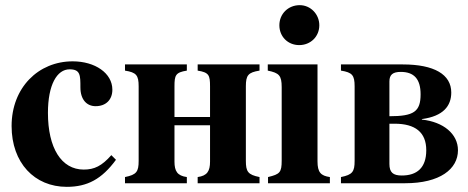

<svg xmlns="http://www.w3.org/2000/svg" viewBox="-20 -711 1814 745"><path d="M412 -109C375 -67 346 -53 305 -53C218 -53 166 -137 166 -273C166 -382 201 -442 250 -442C292 -442 292 -419 292 -372C292 -324 317 -299 351 -299C391 -299 416 -324 416 -363C416 -427 349 -473 262 -473C129 -473 25 -371 25 -222C25 -79 114 14 239 14C319 14 375 -16 430 -91Z M795 -84C795 -47 784 -29 747 -24V0H987V-24C942 -33 934 -45 934 -87V-376C934 -419 943 -430 987 -437V-461H747V-437C791 -430 795 -419 795 -376V-257H657V-376C657 -419 661 -430 705 -437V-461H465V-437C509 -430 518 -419 518 -376V-87C518 -45 510 -33 465 -24V0H705V-24C668 -29 657 -47 657 -84V-225H795Z M1212 -461H1019V-437C1063 -428 1073 -418 1073 -373V-88C1073 -42 1066 -35 1020 -24V0H1260V-24C1225 -29 1212 -42 1212 -85ZM1143 -691C1098 -691 1064 -657 1064 -613C1064 -569 1097 -536 1141 -536C1185 -536 1219 -569 1219 -613C1219 -656 1185 -691 1143 -691Z M1303 -461V-437C1347 -430 1356 -419 1356 -376V-87C1356 -45 1348 -33 1303 -24V0H1552C1687 0 1757 -55 1757 -128C1757 -191 1701 -238 1617 -247V-249C1700 -260 1731 -300 1731 -352C1731 -422 1665 -461 1543 -461ZM1491 -231H1511C1591 -231 1634 -198 1634 -128C1634 -60 1598 -30 1539 -30C1505 -30 1491 -42 1491 -75ZM1491 -395C1491 -421 1504 -432 1535 -432C1586 -432 1612 -405 1612 -345C1612 -278 1586 -260 1491 -260Z"/></svg>

Font: STIXGeneral
Style: Bold
Weight: 700
Designer: MicroPress Inc., with final additions and corrections provided by Coen Hoffman, Elsevier (retired)
Version: Version 1.1.0